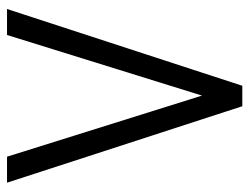

<svg xmlns="http://www.w3.org/2000/svg" viewBox="-104 -626 730 563"><g transform="rotate(-90 261.5 -345.0)"><path d="M83 -689.9 262.2 -118.2 439.9 -689.9H516.1L291 0H231L6.8 -689.9Z"/></g></svg>

Font: D-DIN-PRO
Style: Regular
Weight: 400
Designer: Charles Nix
Foundry: Datto Inc.
Version: Version 1.000;hotconv 1.0.109;makeotfexe 2.5.65596